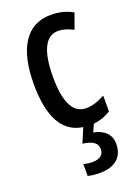

<svg xmlns="http://www.w3.org/2000/svg" viewBox="-150 -614 662 917"><g transform="rotate(-20 181.0 -155.0)"><path d="M314 135C314 89 284 58 229 47L246 9C276 6 309 -5 334 -22V-102C301 -84 269 -73 238 -73C172 -73 139 -138 139 -267C139 -398 172 -466 236 -466C261 -466 286 -458 313 -444L341 -522C310 -540 275 -550 229 -550C101 -550 41 -440 41 -267C41 -99 91 -8 193 7L162 80C209 86 236 101 236 134C236 161 218 179 178 179C163 179 148 177 133 173V233C148 238 169 240 194 240C270 240 314 203 314 135Z"/></g></svg>

Font: Noto Sans Myanmar UI ExtraCondensed Medium
Style: Regular
Weight: 500
Width: 2
Designer: Monotype Design Team
Foundry: Monotype Imaging Inc.
Version: Version 2.103